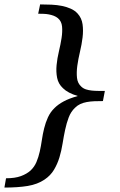

<svg xmlns="http://www.w3.org/2000/svg" viewBox="-35 -723 541 866"><path d="M429.2 -267.1Q408.7 -267.1 390.4 -266.4Q372.1 -265.6 356.2 -262.7Q340.3 -259.8 327.1 -253.7Q314 -247.6 303.2 -236.8Q284.7 -219.2 274.9 -193.4Q265.1 -167.5 258.8 -137.7Q252.4 -107.9 247.3 -75.7Q242.2 -43.5 233.2 -13.4Q224.1 16.6 208.5 42.7Q192.9 68.8 166 86.9Q134.3 108.4 90.1 115.7Q45.9 123 -15.1 123L-7.8 81.1Q32.7 81.1 59.3 71.3Q85.9 61.5 103 45.9Q120.1 29.8 129.4 7.8Q138.7 -14.2 144.3 -39.3Q149.9 -64.5 153.8 -91.3Q157.7 -118.2 164.1 -144Q170.4 -169.9 181.2 -193.6Q191.9 -217.3 210.9 -235.8Q227.5 -252.4 252.7 -265.9Q277.8 -279.3 315.9 -290Q271 -303.2 249 -325.2Q228 -344.7 222.7 -371.8Q217.3 -398.9 220.2 -429.2Q223.1 -459.5 230.7 -491.2Q238.3 -522.9 242.7 -551.5Q247.1 -580.1 244.9 -603.5Q242.7 -627 226.1 -641.1Q217.8 -647.9 207.3 -651.9Q196.8 -655.8 185.3 -658Q173.8 -660.2 161.4 -660.6Q148.9 -661.1 137.2 -661.1L146 -703.1Q172.9 -703.1 197.8 -701.9Q222.7 -700.7 244.4 -696.3Q266.1 -691.9 284.2 -683.8Q302.2 -675.8 314.9 -662.1Q333.5 -641.6 337.4 -613.5Q341.3 -585.4 337.4 -553.7Q333.5 -522 325.7 -489.3Q317.9 -456.5 313.7 -426.5Q309.6 -396.5 312.3 -371.8Q314.9 -347.2 332 -332Q340.8 -323.7 353 -319.8Q365.2 -315.9 379.2 -314.5Q393.1 -313 408.2 -313H438Z"/></svg>

Font: Charis SIL APac
Style: Italic
Weight: 400
Italic angle: -11°
Foundry: SIL International
Version: Version 5.000